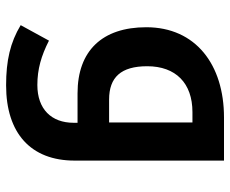

<svg xmlns="http://www.w3.org/2000/svg" viewBox="-84 -448 772 645"><g transform="rotate(90 302.5 -126.0)"><path d="M267 240C428 240 520 157 520 10V-492H375C198 -492 72 -397 72 -231C72 -83 151 0 294 0H393V13C393 88 347 135 266 135C213 135 168 122 117 96L65 191C123 226 184 240 267 240ZM392 -106H315C240 -106 203 -146 203 -234C203 -330 260 -386 357 -386H392Z"/></g></svg>

Font: Noto Kufi Arabic SemiBold
Style: Regular
Weight: 600
Designer: Monotype Design Team, David Williams, Khaled Hosny
Foundry: Google LLC
Version: Version 2.109